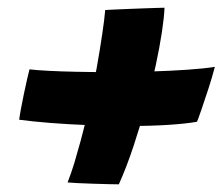

<svg xmlns="http://www.w3.org/2000/svg" viewBox="-20 -611 580 500"><path d="M493 -293.9Q465.1 -288.9 419.6 -285.9Q374.1 -282.9 316.8 -282.9Q266.9 -282.9 212.8 -285Q158.6 -287.1 110.5 -290.9Q62.4 -294.8 30 -299.2Q30.8 -307 34.2 -325.8Q37.8 -344.5 42.2 -366.4Q46.8 -388.2 50.9 -406.1Q55 -424 56.8 -430.4Q74.5 -428.2 106.2 -426.6Q137.9 -424.9 178.4 -424.1Q219 -423.2 262.9 -423.2Q318.4 -423.2 371.6 -424.8Q424.8 -426.4 468.8 -429.5Q512.8 -432.6 539.5 -436.9Q532.8 -410.8 522.8 -380.1Q512.8 -349.5 504.4 -325.1Q496 -300.8 493 -293.9ZM408.4 -590.9Q407.6 -567.4 401.8 -528.4Q395.9 -489.5 385.7 -441.4Q375.5 -393.4 361.6 -342.2Q346.6 -287.6 328.1 -231.6Q309.6 -175.5 289.5 -131Q282.6 -130.9 263.7 -131.4Q244.8 -131.9 222.2 -132.6Q199.6 -133.2 181 -134.2Q162.4 -135.1 156 -135.9Q165.2 -159.1 173.8 -187.3Q182.2 -215.5 190.4 -245.6Q202.8 -291 213.4 -340.3Q224 -389.6 232.2 -436.4Q240.5 -483.2 246.2 -522.1Q252 -560.9 254 -584.9Q259.4 -585.2 275.1 -586Q290.9 -586.8 311.9 -587.6Q332.9 -588.5 353.4 -589.2Q374 -589.9 389.1 -590.4Q404.2 -590.9 408.4 -590.9Z"/></svg>

Font: Grandstander Thin
Style: Italic
Weight: 100
Italic angle: -15°
Designer: Tyler Finck
Foundry: Etcetera Type Co
Version: Version 1.200